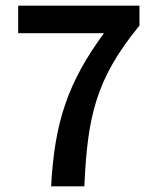

<svg xmlns="http://www.w3.org/2000/svg" viewBox="-20 -656 553 676"><path d="M44 -539H346C219 -366 172 -226 160 0H277C288 -248 318 -379 471 -566V-636H44Z"/></svg>

Font: DAIFUKU Sans Semibold
Style: Regular
Weight: 600
Designer: Original font ‘Source Sans 3’ : Paul D. Hunt
Foundry: Daifuku
Version: Version 1.000